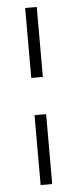

<svg xmlns="http://www.w3.org/2000/svg" viewBox="-53 -595 322 797"><g transform="rotate(-5 107.5 -196.0)"><path d="M83.5 -273.9V-565.4H131.8V-273.9ZM83.5 172.4V-118.7H131.8V172.4Z"/></g></svg>

Font: Lateef Light
Style: Regular
Weight: 300
Designer: SIL International
Foundry: SIL International
Version: Version 4.200